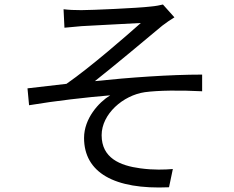

<svg xmlns="http://www.w3.org/2000/svg" viewBox="-20 -788 1040 852"><path d="M262 -747 266 -665C287 -667 317 -670 342 -672C385 -675 561 -683 605 -686C542 -630 383 -491 275 -416C224 -410 156 -402 102 -396L109 -321C229 -341 362 -356 469 -365C418 -334 353 -262 353 -176C353 -23 486 54 730 43L747 -38C711 -35 662 -33 603 -41C512 -53 431 -87 431 -188C431 -282 526 -365 623 -379C683 -387 779 -388 877 -383V-457C733 -457 553 -444 401 -428C481 -491 626 -612 700 -674C714 -685 740 -703 754 -711L703 -768C691 -765 672 -761 649 -759C591 -752 385 -743 341 -743C311 -743 286 -744 262 -747Z"/></svg>

Font: Source Han Sans KR
Style: Regular
Weight: 400
Designer: Ryoko NISHIZUKA 西塚涼子 (kana, bopomofo & ideographs); Paul D. Hunt (Latin, Greek & Cyrillic); Sandoll Communications 산돌커뮤니
Foundry: Adobe
Version: Version 2.004;hotconv 1.0.118;makeotfexe 2.5.65603